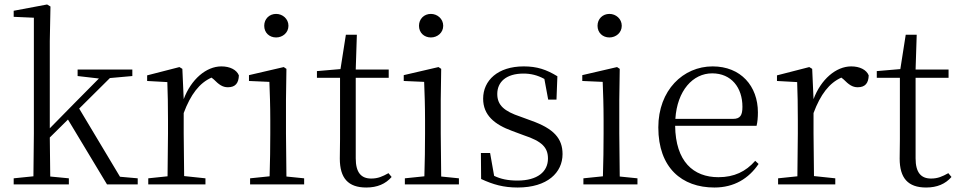

<svg xmlns="http://www.w3.org/2000/svg" viewBox="-20 -822 4277 856"><path d="M326 -483 421 -472 315 -365 202 -250V-639L205 -793L190 -802L41 -774V-747L131 -743V-227L129 -36L41 -27V0H287V-27L204 -35L202 -209L283 -289L457 0H594V-27L515 -34L333 -338L470 -474L570 -483V-512H326Z M799 -318C830 -401 869 -452 923 -476L933 -468C956 -445 972 -433 996 -433C1030 -433 1044 -452 1045 -486C1035 -511 1005 -526 967 -526C899 -526 832 -468 799 -380L793 -515L780 -523L636 -486V-461L726 -456C728 -406 729 -354 729 -285V-227L727 -36L641 -27V0H896V-27L801 -37L799 -227Z M1211 -655C1240 -655 1266 -676 1266 -707C1266 -738 1240 -760 1211 -760C1181 -760 1158 -738 1158 -707C1158 -676 1181 -655 1211 -655ZM1181 0H1336V-27L1257 -35L1255 -227V-378L1257 -515L1245 -523L1090 -487V-461L1181 -457C1183 -407 1185 -352 1185 -285V-227C1185 -173 1184 -91 1182 -36L1095 -27V0Z M1613 14C1662 14 1699 -2 1726 -33L1712 -50C1685 -35 1665 -26 1635 -26C1590 -26 1566 -53 1566 -116V-475H1713V-512H1566L1571 -667H1522L1498 -514L1393 -505V-475H1496V-201C1496 -165 1495 -146 1495 -115C1495 -28 1532 14 1613 14Z M1901 -655C1930 -655 1956 -676 1956 -707C1956 -738 1930 -760 1901 -760C1871 -760 1848 -738 1848 -707C1848 -676 1871 -655 1901 -655ZM1871 0H2026V-27L1947 -35L1945 -227V-378L1947 -515L1935 -523L1780 -487V-461L1871 -457C1873 -407 1875 -352 1875 -285V-227C1875 -173 1874 -91 1872 -36L1785 -27V0Z M2288 14C2421 14 2488 -53 2488 -135C2488 -204 2450 -248 2349 -284L2300 -302C2228 -326 2197 -353 2197 -403C2197 -456 2236 -494 2314 -494C2346 -494 2376 -487 2407 -470L2424 -378H2461L2465 -482C2416 -512 2374 -526 2315 -526C2199 -526 2134 -463 2134 -382C2134 -309 2184 -267 2264 -238L2315 -219C2397 -192 2423 -164 2423 -115C2423 -57 2377 -17 2287 -17C2244 -17 2212 -24 2183 -38L2165 -140H2124L2125 -24C2179 1 2225 14 2288 14Z M2697 -655C2726 -655 2752 -676 2752 -707C2752 -738 2726 -760 2697 -760C2667 -760 2644 -738 2644 -707C2644 -676 2667 -655 2697 -655ZM2667 0H2822V-27L2743 -35L2741 -227V-378L2743 -515L2731 -523L2576 -487V-461L2667 -457C2669 -407 2671 -352 2671 -285V-227C2671 -173 2670 -91 2668 -36L2581 -27V0Z M3165 14C3253 14 3318 -26 3362 -91L3347 -105C3305 -57 3253 -32 3183 -32C3071 -32 2992 -102 2990 -261H3353C3357 -277 3359 -297 3359 -321C3359 -438 3283 -526 3157 -526C3026 -526 2915 -420 2915 -254C2915 -74 3020 14 3165 14ZM2991 -292C2999 -418 3069 -495 3155 -495C3241 -495 3290 -431 3290 -346C3290 -309 3281 -292 3248 -292Z M3607 -318C3638 -401 3677 -452 3731 -476L3741 -468C3764 -445 3780 -433 3804 -433C3838 -433 3852 -452 3853 -486C3843 -511 3813 -526 3775 -526C3707 -526 3640 -468 3607 -380L3601 -515L3588 -523L3444 -486V-461L3534 -456C3536 -406 3537 -354 3537 -285V-227L3535 -36L3449 -27V0H3704V-27L3609 -37L3607 -227Z M4109 14C4158 14 4195 -2 4222 -33L4208 -50C4181 -35 4161 -26 4131 -26C4086 -26 4062 -53 4062 -116V-475H4209V-512H4062L4067 -667H4018L3994 -514L3889 -505V-475H3992V-201C3992 -165 3991 -146 3991 -115C3991 -28 4028 14 4109 14Z"/></svg>

Font: Noto Serif SC Light
Style: Regular
Weight: 300
Designer: Ryoko NISHIZUKA 西塚涼子 (kana & ideographs); Frank Grießhammer (Latin, Greek & Cyrillic); Wenlong ZHANG 张文龙 (bopomofo); San
Foundry: Adobe
Version: Version 2.001;hotconv 1.1.0;makeotfexe 2.6.0